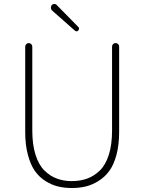

<svg xmlns="http://www.w3.org/2000/svg" viewBox="-20 -945 733 978"><path d="M108.4 -272.5V-707Q108.4 -714.8 113.8 -720.2Q119.1 -725.6 126.5 -725.6Q133.8 -725.6 139.2 -720.2Q144.5 -714.8 144.5 -707V-280.3Q144.5 -208 161.1 -156.2Q177.7 -104.5 206.5 -76.2Q235.4 -47.9 270 -35.2Q304.7 -22.5 345.7 -22.5Q388.7 -22.5 423.8 -35.2Q459 -47.9 488.3 -76.2Q517.6 -104.5 534.2 -156.2Q550.8 -208 550.8 -280.3V-708Q550.8 -715.8 556.2 -720.7Q561.5 -725.6 568.8 -725.6Q576.2 -725.6 581.5 -720.7Q586.9 -715.8 586.9 -708V-272.5Q586.9 -207 573.2 -156.2Q559.6 -105.5 536.6 -74.2Q513.7 -43 481.4 -22.9Q449.2 -2.9 416.5 4.9Q383.8 12.7 346.2 12.7Q308.6 12.7 275.9 4.9Q243.2 -2.9 211.4 -22.9Q179.7 -43 157.7 -74.2Q135.7 -105.5 122.1 -156.2Q108.4 -207 108.4 -272.5ZM378.9 -790Q375 -785.2 370.1 -785.2Q366.2 -785.2 361.3 -789.1L245.1 -891.6Q239.3 -897.5 239.3 -906.2Q239.3 -913.1 243.2 -918.9Q249 -924.8 255.9 -924.8Q256.8 -924.8 256.8 -924.8Q264.6 -924.8 269.5 -918.9L377.9 -808.6Q382.8 -804.7 382.8 -799.8Q382.8 -794.9 378.9 -790Z"/></svg>

Font: Gen Jyuu Gothic ExtraLight
Style: Regular
Weight: 100
Designer: [Source Han Sans]
Ryoko NISHIZUKA  (kana & ideographs); Paul D. Hunt (Latin, Greek & Cyrillic); Wenlong ZHANG  (bopomofo
Version: Version 1.002.20150607